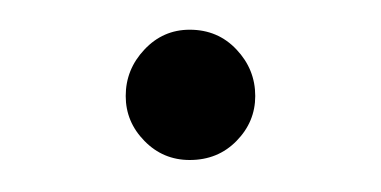

<svg xmlns="http://www.w3.org/2000/svg" viewBox="-20 -412 250 126"><path d="M104.5 -307Q87 -307 74.8 -319.5Q62.5 -332 62.5 -349Q62.5 -366.5 74.8 -379.5Q87 -392.5 104.5 -392.5Q123 -392.5 135.2 -379.5Q147.5 -366.5 147.5 -349Q147.5 -332 135.2 -319.5Q123 -307 104.5 -307Z"/></svg>

Font: Overpass ExtraLight
Style: Regular
Weight: 250
Designer: Delve Withrington, Dave Bailey, Thomas Jockin
Foundry: Delve Fonts LLC
Version: Version 4.000